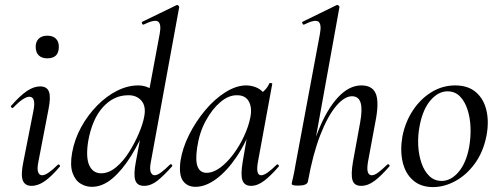

<svg xmlns="http://www.w3.org/2000/svg" viewBox="-20 -746 2025 780"><path d="M108 9Q81 9 72.5 -13.5Q64 -36 75 -89L116 -297Q127 -353 99 -353Q88 -353 71 -341.5Q54 -330 34 -309Q31 -305 26.5 -309.5Q22 -314 26 -317Q61 -357 89 -376Q117 -395 143 -395Q171 -395 179 -373Q187 -351 177 -302L136 -89Q130 -59 135 -46.5Q140 -34 151 -34Q162 -34 178.5 -45.5Q195 -57 214 -76Q218 -80 222 -75.5Q226 -71 222 -68Q190 -30 162.5 -10.5Q135 9 108 9ZM172 -509Q150 -509 137.5 -521Q125 -533 125 -556Q125 -577 137.5 -589Q150 -601 172 -601Q195 -601 207 -589Q219 -577 219 -556Q219 -509 172 -509Z M353 13Q328 13 306.5 -0.5Q285 -14 274.5 -44.5Q264 -75 273 -126Q283 -181 310 -230Q337 -279 375 -317.5Q413 -356 456 -377.5Q499 -399 542 -399Q571 -399 595.5 -383.5Q620 -368 623 -332L579 -246Q549 -171 512.5 -112.5Q476 -54 436 -20.5Q396 13 353 13ZM391 -42Q422 -42 451.5 -66.5Q481 -91 504.5 -128.5Q528 -166 544.5 -205Q561 -244 566 -273Q574 -315 554 -337.5Q534 -360 500 -359Q442 -359 398 -310.5Q354 -262 338 -171Q328 -105 343 -73.5Q358 -42 391 -42ZM565 9Q537 9 529.5 -14Q522 -37 532 -89L629 -610Q636 -649 622 -658.5Q608 -668 563 -646Q559 -645 557 -651Q555 -657 559 -658L697 -725Q701 -727 705 -723Q709 -719 708 -717L593 -89Q587 -59 592.5 -46.5Q598 -34 608 -34Q619 -34 635 -46Q651 -58 670 -77Q674 -81 678 -77Q682 -73 678 -69Q645 -32 619 -11.5Q593 9 565 9Z M774 13Q741 13 723.5 -11Q706 -35 713 -91Q721 -144 748 -198Q775 -252 813.5 -298Q852 -344 896 -371.5Q940 -399 980 -399Q999 -399 1018 -392Q1037 -385 1050.5 -369.5Q1064 -354 1066 -328L1018 -357Q1032 -359 1049 -373.5Q1066 -388 1074 -407Q1076 -410 1081.5 -408.5Q1087 -407 1086 -405L1028 -89Q1018 -34 1041 -34Q1052 -34 1068.5 -46Q1085 -58 1104 -77Q1107 -80 1111 -76Q1115 -72 1112 -69Q1080 -32 1053 -11.5Q1026 9 1000 9Q973 9 965 -13.5Q957 -36 966 -89L990 -229L1008 -246Q981 -168 941.5 -109.5Q902 -51 858.5 -19Q815 13 774 13ZM819 -44Q846 -44 874 -64.5Q902 -85 927.5 -119Q953 -153 971.5 -193Q990 -233 997 -269Q1005 -309 990.5 -334.5Q976 -360 941 -359Q908 -359 875 -331Q842 -303 816 -255.5Q790 -208 781 -147Q773 -93 783 -68.5Q793 -44 819 -44Z M1192 8Q1176 8 1170.5 6Q1165 4 1165 1Q1165 -2 1170.5 -25Q1176 -48 1180 -74L1280 -610Q1287 -649 1273 -658.5Q1259 -668 1215 -646Q1211 -645 1208.5 -651Q1206 -657 1210 -658L1347 -725Q1352 -727 1356 -723Q1360 -719 1359 -717L1231 -9Q1228 8 1192 8ZM1447 9Q1419 9 1412 -14Q1405 -37 1414 -89L1443 -248Q1453 -302 1445 -328.5Q1437 -355 1410 -355Q1379 -355 1345 -314.5Q1311 -274 1281 -197Q1251 -120 1231 -9L1217 -10Q1238 -127 1273 -214.5Q1308 -302 1353 -350.5Q1398 -399 1448 -399Q1491 -399 1505.5 -368Q1520 -337 1508 -267L1475 -89Q1470 -59 1474.5 -46.5Q1479 -34 1490 -34Q1502 -34 1517.5 -46Q1533 -58 1553 -77Q1556 -81 1560.5 -77Q1565 -73 1561 -69Q1529 -32 1502 -11.5Q1475 9 1447 9Z M1739 14Q1689 14 1657.5 -14Q1626 -42 1615.5 -89Q1605 -136 1615 -193Q1627 -252 1658 -298.5Q1689 -345 1733.5 -372Q1778 -399 1829 -399Q1882 -399 1914 -371Q1946 -343 1956.5 -296Q1967 -249 1956 -193Q1943 -128 1909 -81.5Q1875 -35 1830 -10.5Q1785 14 1739 14ZM1774 -11Q1812 -11 1843 -47.5Q1874 -84 1886 -149Q1893 -189 1891.5 -228.5Q1890 -268 1879 -301.5Q1868 -335 1848 -355Q1828 -375 1798 -375Q1761 -375 1729.5 -339Q1698 -303 1685 -236Q1677 -195 1679 -155.5Q1681 -116 1692.5 -83Q1704 -50 1724.5 -30.5Q1745 -11 1774 -11Z"/></svg>

Font: Cormorant Garamond Light Medium
Style: Italic
Weight: 500
Italic angle: -10°
Version: Version 4.001